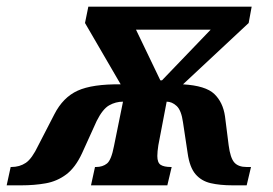

<svg xmlns="http://www.w3.org/2000/svg" viewBox="-79 -556 818 576"><path d="M-59 0 -47 -55H-45Q-20 -55 -1.5 -67.5Q17 -80 36 -120L84 -213Q110 -264 154 -284Q198 -304 283 -303L176 -487L186 -536H676L667 -487L470 -303Q538 -299 564 -274Q590 -249 596 -207L607 -120Q612 -82 624 -68.5Q636 -55 661 -55H674L661 0H619Q581 0 553 -6.5Q525 -13 507.5 -33.5Q490 -54 484 -96L470 -189Q465 -225 451 -238Q437 -251 421 -251L396 -120Q393 -101 393 -88Q393 -68 403 -61.5Q413 -55 434 -55H436L423 0H194L206 -55H209Q229 -55 242 -65.5Q255 -76 263 -118L290 -251Q268 -251 248.5 -240Q229 -229 211 -193L167 -96Q147 -53 119.5 -32.5Q92 -12 58 -6Q24 0 -15 0ZM402 -315H407L553 -467H329Z"/></svg>

Font: Noto Serif Condensed ExtraBold
Style: Italic
Weight: 800
Width: 3
Italic angle: -12°
Designer: Monotype Design Team
Foundry: Monotype Imaging Inc.
Version: Version 2.014; ttfautohint (v1.8.4.7-5d5b)